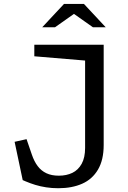

<svg xmlns="http://www.w3.org/2000/svg" viewBox="-20 -961 660 992"><path d="M111 -24.5Q104.2 -27.7 97.3 -30.5L55.5 -228.3L117.2 -242L144.3 -163Q156.5 -126.8 174.7 -102.8Q192.8 -78.7 219.6 -66Q246.3 -53.3 283.7 -53.3Q323.7 -53.3 354 -68Q384.3 -82.7 402 -114.7Q419.7 -146.7 419.7 -196.7V-683.5L443.2 -646.2L157.3 -670.2V-730H515.7V-211.8Q515.7 -134.7 486.3 -84.8Q457 -35 404.6 -11.8Q352.2 11.5 281 11.5Q248.2 11.5 218.3 6.8Q188.5 2.2 162.3 -5.8Q136.2 -13.8 111 -24.5ZM310.7 -940.7H413.7L526.3 -820H460.3L348.8 -898.7H375.5L264 -820H198Z"/></svg>

Font: Monaspace Xenon Var ExtraLight
Style: Regular
Weight: 200
Designer: Riley Cran and the Lettermatic Team
Version: Version 1.200 (Monaspace Xenon Var)